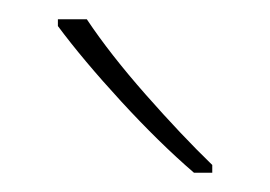

<svg xmlns="http://www.w3.org/2000/svg" viewBox="-20 -785 280 199"><path d="M70 -765Q94 -729 131 -687Q168 -645 200 -614V-606H181Q145 -637 105.5 -680Q66 -723 40 -758V-765Z"/></svg>

Font: Noto Sans Lao UI SemCond Thin
Style: Regular
Weight: 100
Width: 4
Designer: Monotype Design Team
Foundry: Monotype Imaging Inc.
Version: Version 2.000; ttfautohint (v1.8.4.7-5d5b)